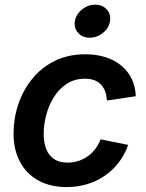

<svg xmlns="http://www.w3.org/2000/svg" viewBox="-20 -777 616 809"><path d="M261.2 11.2Q191.4 11.2 141.1 -16.8Q90.8 -44.9 64 -95.7Q37.1 -146.5 37.1 -214.4Q37.1 -277.8 57.1 -337.6Q77.1 -397.5 116 -445.1Q154.8 -492.7 210.9 -520.5Q267.1 -548.3 339.4 -548.3Q386.2 -548.3 424.6 -536.1Q462.9 -523.9 491 -500.7Q519 -477.5 534.9 -444.8Q550.8 -412.1 552.2 -371.6L430.7 -353.5Q429.2 -374.5 423.1 -391.4Q417 -408.2 405.8 -420.4Q394.5 -432.6 377.7 -439Q360.8 -445.3 337.9 -445.3Q294.4 -445.3 261.7 -424.1Q229 -402.8 207.3 -368.2Q185.5 -333.5 174.8 -292.5Q164.1 -251.5 164.1 -212.4Q164.1 -176.8 174.6 -149.4Q185.1 -122.1 207.5 -106.9Q230 -91.8 265.1 -91.8Q289.1 -91.8 310.5 -98.9Q332 -106 350.1 -118.9Q368.2 -131.8 381.8 -149.9Q395.5 -168 403.8 -189.9L520 -166.5Q505.9 -125.5 480.7 -92.8Q455.6 -60.1 422.1 -36.9Q388.7 -13.7 347.9 -1.2Q307.1 11.2 261.2 11.2ZM357.9 -618.2Q327.1 -618.2 309.1 -638.4Q291 -658.7 295.4 -687.5Q300.3 -716.8 325.4 -737.1Q350.6 -757.3 380.9 -757.3Q411.6 -757.3 429.9 -737.1Q448.2 -716.8 443.4 -687.5Q439 -658.7 413.8 -638.4Q388.7 -618.2 357.9 -618.2Z"/></svg>

Font: Inter 17pt SemiBold
Style: Italic
Weight: 600
Italic angle: -9.3988°
Version: Version 4.001;git-66647c0bb